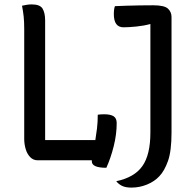

<svg xmlns="http://www.w3.org/2000/svg" viewBox="-20 -728 890 872"><path d="M151 0Q131 0 117 -14.5Q103 -29 96.5 -51.5Q90 -74 90 -97V-596Q90 -630 87.5 -653Q85 -676 80 -702Q90 -704 100.5 -706Q111 -708 124 -708Q162 -708 173.5 -688.5Q185 -669 185 -635V-92H413Q417 -116 420.5 -144.5Q424 -173 424 -207Q430 -208 437.5 -208.5Q445 -209 453 -209Q482 -209 496 -200Q510 -191 510 -169Q510 -118 496.5 -64Q483 -10 463 34Q396 34 397 4Q397 2 397 0ZM508 95Q590 78 626.5 26.5Q663 -25 663 -126V-619Q634 -611 599.5 -607.5Q565 -604 541 -604Q497 -604 497 -664Q497 -687 502 -700Q522 -701 552 -702Q582 -703 615 -703.5Q648 -704 676 -704Q726 -704 742.5 -689Q759 -674 759 -651V-126Q759 -42 743 3Q727 48 704 72Q682 96 648 110Q614 124 577 124Q550 124 534 116Q518 108 508 95Z"/></svg>

Font: Recursive Sn Csl St
Style: Regular
Weight: 400
Version: Version 1.079;hotconv 1.0.112;makeotfexe 2.5.65598; ttfautoh